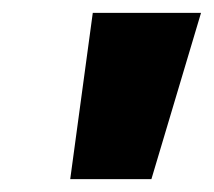

<svg xmlns="http://www.w3.org/2000/svg" viewBox="-20 -734 332 298"><path d="M89 -456H215L292 -714H124Z"/></svg>

Font: Noto Sans UI Black
Style: Italic
Weight: 900
Italic angle: -372°
Designer: Monotype Design Team
Foundry: Monotype Imaging Inc.
Version: Version 1.901